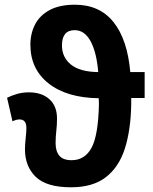

<svg xmlns="http://www.w3.org/2000/svg" viewBox="-20 -785 650 815"><path d="M282 10Q177 10 131.5 -34.5Q86 -79 86 -151Q86 -172 89 -198.5Q92 -225 92 -242Q92 -278 63 -278Q49 -278 33 -270L10 -370Q28 -379 51.5 -386Q75 -393 103 -393Q157 -393 189.5 -364Q222 -335 222 -282Q222 -254 219 -229Q216 -204 216 -177Q216 -143 232 -124Q248 -105 284 -105Q340 -105 368.5 -157.5Q397 -210 400 -343Q400 -349 399.5 -356Q399 -363 399 -368Q263 -370 186 -431Q109 -492 109 -595Q109 -643 129 -681.5Q149 -720 191 -742.5Q233 -765 298 -765Q403 -765 462 -691Q521 -617 533 -479H594V-369H537Q537 -363 537 -355Q537 -347 537 -341Q535 -233 510 -154.5Q485 -76 429.5 -33Q374 10 282 10ZM397 -479Q390 -563 364.5 -610Q339 -657 297 -657Q243 -657 243 -592Q243 -542 281 -511Q319 -480 397 -479Z"/></svg>

Font: Noto Sans Condensed
Style: Bold
Weight: 700
Width: 3
Designer: Monotype Design Team
Foundry: Monotype Imaging Inc.
Version: Version 2.013; ttfautohint (v1.8.4.7-5d5b)